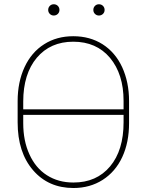

<svg xmlns="http://www.w3.org/2000/svg" viewBox="-20 -895 706 924"><path d="M601.1 -408.7C601.1 -408.7 601.1 -408.7 601.1 -408.7C601.1 -469.7 589.8 -523.9 567.9 -571.8C545.9 -619.1 514.2 -656.2 473.6 -682.1C432.6 -708 385.7 -720.7 332.5 -720.7C332.5 -720.7 332.5 -720.7 332.5 -720.7C279.8 -720.7 232.9 -708 192.4 -682.1C151.4 -656.2 120.1 -619.1 98.1 -571.8C76.2 -524.4 64.9 -469.7 64.9 -408.7C64.9 -408.7 64.9 -306.2 64.9 -306.2C64.9 -306.2 64.9 -306.2 64.9 -306.2C64.9 -209.5 89.8 -132.8 139.2 -75.7C188.5 -18.6 253.4 9.8 333.5 9.8C333.5 9.8 333.5 9.8 333.5 9.8C386.7 9.8 433.6 -3.4 474.1 -29.3C514.6 -55.2 546.4 -91.8 568.4 -139.2C590.3 -186.5 601.1 -240.7 601.1 -302.2C601.1 -302.2 601.1 -408.7 601.1 -408.7ZM91.8 -406.2C91.8 -406.2 91.8 -406.2 91.8 -406.2C91.8 -495.1 113.8 -565.4 157.2 -617.2C200.7 -668.5 259.3 -694.3 332.5 -694.3C332.5 -694.3 332.5 -694.3 332.5 -694.3C406.7 -694.3 465.8 -668.5 509.3 -616.7C552.7 -564.5 574.7 -495.6 574.7 -409.7C574.7 -409.7 574.7 -368.7 574.7 -368.7C574.7 -368.7 91.8 -368.7 91.8 -368.7C91.8 -368.7 91.8 -406.2 91.8 -406.2ZM574.7 -306.2C574.7 -306.2 574.7 -306.2 574.7 -306.2C574.7 -216.8 553.2 -146 509.8 -94.2C466.3 -42.5 407.7 -16.6 333.5 -16.6C333.5 -16.6 333.5 -16.6 333.5 -16.6C284.7 -16.6 242.2 -28.3 205.6 -51.8C168.9 -75.2 141.1 -108.9 121.6 -152.3C101.6 -195.8 91.8 -245.6 91.8 -302.2C91.8 -302.2 91.8 -342.3 91.8 -342.3C91.8 -342.3 574.7 -342.3 574.7 -342.3C574.7 -342.3 574.7 -306.2 574.7 -306.2ZM211.9 -847.2C211.9 -839.8 214.4 -833.5 219.7 -828.1C225.1 -822.8 231.4 -820.3 238.8 -820.3C246.1 -820.3 252.9 -822.8 258.3 -828.1C263.7 -833.5 266.1 -839.8 266.1 -847.2C266.1 -854.5 263.7 -861.3 258.3 -866.7C252.9 -872.1 246.1 -874.5 238.8 -874.5C231.4 -874.5 225.1 -872.1 219.7 -866.7C214.4 -861.3 211.9 -854.5 211.9 -847.2C211.9 -847.2 211.9 -847.2 211.9 -847.2ZM429.2 -847.2C429.2 -839.8 431.6 -833.5 437 -828.1C442.4 -822.8 448.7 -820.3 456.1 -820.3C463.4 -820.3 470.2 -822.8 475.6 -828.1C481 -833.5 483.4 -839.8 483.4 -847.2C483.4 -854.5 481 -861.3 475.6 -866.7C470.2 -872.1 463.4 -874.5 456.1 -874.5C448.7 -874.5 442.4 -872.1 437 -866.7C431.6 -861.3 429.2 -854.5 429.2 -847.2C429.2 -847.2 429.2 -847.2 429.2 -847.2Z"/></svg>

Font: WOX
Style: Regular
Weight: 500
Designer: Google
Foundry: ""
Version: ""